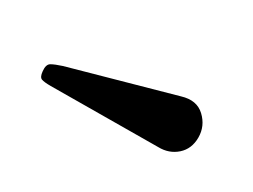

<svg xmlns="http://www.w3.org/2000/svg" viewBox="-26 -925 448 340"><g transform="rotate(30 197.5 -755.0)"><path d="M292 -705 73 -703.5Q59.5 -703.5 54 -705.5Q48.5 -707.5 47.5 -719Q46 -732.5 53 -736.5Q60 -740.5 74 -745L282 -803Q310 -811.5 327.5 -795Q345 -778.5 345 -755Q345 -732 329.5 -718.2Q314 -704.5 292 -705Z"/></g></svg>

Font: Besley* Condensed Semi
Style: Regular
Weight: 600
Width: 3
Designer: Owen Earl
Foundry: indestructible type*
Version: Version 3.000; ttfautohint (v1.8.3)